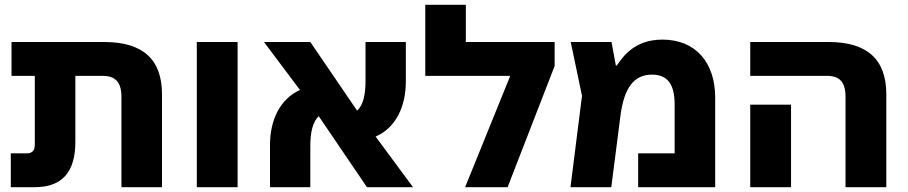

<svg xmlns="http://www.w3.org/2000/svg" viewBox="-20 -780 3783 800"><path d="M294 -189V-464H407C460 -464 486 -439 486 -376V0H655V-387C655 -533 575 -605 414 -605H28V-464H125V-176C125 -151 112 -141 92 -141H25V0H124C239 0 294 -63 294 -189Z M800 0H970V-605H800Z M1273 -173C1273 -231 1284 -273 1308 -296L1509 0H1701L1545 -211C1629 -247 1671 -336 1671 -440V-605H1503V-443C1503 -384 1493 -342 1468 -319L1273 -605H1080L1230 -405C1147 -368 1105 -280 1105 -176V0H1273Z M1921 -605V-760H1752V-464H2106L1918 0H2095L2291 -505V-605Z M2740 -615C2621 -615 2574 -541 2550 -507H2546L2528 -605H2358L2405 -381L2357 0H2527L2565 -296C2580 -416 2623 -469 2696 -469C2759 -469 2791 -433 2791 -344V-141H2639V0H2960V-373C2960 -520 2878 -615 2740 -615Z M3503 0H3673V-387C3673 -533 3593 -605 3432 -605H3106V-464H3425C3478 -464 3503 -439 3503 -376ZM3106 0H3276V-344H3106Z"/></svg>

Font: Noto Sans Hebrew Extra
Style: Regular
Weight: 800
Designer: Monotype Design Team
Foundry: Monotype Imaging Inc.
Version: Version 1.902